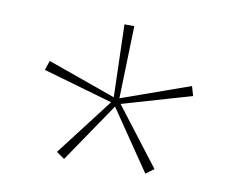

<svg xmlns="http://www.w3.org/2000/svg" viewBox="-54 -826 659 537"><g transform="rotate(10 275.5 -557.5)"><path d="M287 -758H259L265 -552L71 -621L62 -594L260 -537L135 -374L158 -358L273 -527L389 -357L412 -374L287 -537L483 -594L475 -621L281 -552Z"/></g></svg>

Font: Noto Sans Lao UI Thin
Style: Regular
Weight: 100
Designer: Monotype Design Team
Foundry: Monotype Imaging Inc.
Version: Version 2.000